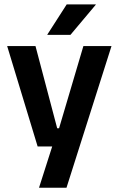

<svg xmlns="http://www.w3.org/2000/svg" viewBox="-20 -706 555 898"><path d="M247.5 -106H316L247.5 -76.5L370 -490.5H501.5L291 172H162.5L239.5 -69L299 -21H156L13.5 -490.5H146ZM201.5 -544.5 292 -685.5H428V-684L309.5 -543H201.5Z"/></svg>

Font: Anek Malayalam SemiBold
Style: Regular
Weight: 600
Version: Version 1.003